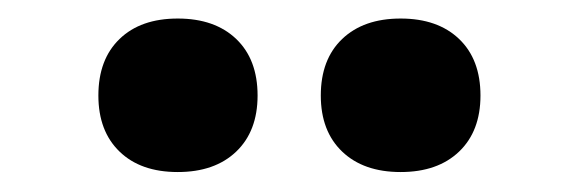

<svg xmlns="http://www.w3.org/2000/svg" viewBox="-20 -810 608 202"><path d="M83.5 -709.5Q83.5 -747.5 105.8 -769Q128 -790.5 167 -790.5Q206 -790.5 228.5 -769Q251 -747.5 251 -709.5Q251 -672 228.5 -650.5Q206 -629 167 -629Q128 -629 105.8 -650.5Q83.5 -672 83.5 -709.5ZM317.5 -709.5Q317.5 -747.5 340 -769Q362.5 -790.5 401.5 -790.5Q440.5 -790.5 463 -769Q485.5 -747.5 485.5 -709.5Q485.5 -672 463 -650.5Q440.5 -629 401.5 -629Q362.5 -629 340 -650.5Q317.5 -672 317.5 -709.5Z"/></svg>

Font: Encode Sans Semi Condensed
Style: Bold
Weight: 700
Width: 4
Designer: Multiple Designers
Foundry: Impallari Type
Version: Version 2.000